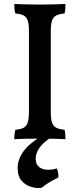

<svg xmlns="http://www.w3.org/2000/svg" viewBox="-20 -699 402 968"><path d="M204 -21 228 0Q196 22 178 47.5Q160 73 160 102Q160 129 177 143Q194 157 225 157Q234 157 244.5 155.5Q255 154 266 150Q269 155 271 162.5Q273 170 274 179Q275 188 274 196Q253 206 231.5 218.5Q210 231 191 247Q186 248 181.5 248.5Q177 249 171 249Q154 249 129.5 240.5Q105 232 87 210Q69 188 69 148Q69 102 101.5 60Q134 18 204 -21ZM126 -540Q126 -576 120 -594.5Q114 -613 99.5 -621Q85 -629 58 -631Q54 -640 53 -652.5Q52 -665 52 -679Q71 -678 92.5 -677.5Q114 -677 137.5 -676.5Q161 -676 182 -676Q204 -676 226 -676.5Q248 -677 269 -677.5Q290 -678 310 -679Q310 -665 309 -652.5Q308 -640 305 -631Q279 -629 263.5 -621Q248 -613 242 -594.5Q236 -576 236 -540V-136Q236 -101 242 -82Q248 -63 263.5 -55Q279 -47 305 -45Q308 -37 309 -24.5Q310 -12 310 3Q282 1 249 0.5Q216 0 184 0Q151 0 115 0.5Q79 1 52 3Q52 -12 53.5 -24.5Q55 -37 58 -45Q85 -47 99.5 -55Q114 -63 120 -82Q126 -101 126 -136Z"/></svg>

Font: Vollkorn Medium
Style: Regular
Weight: 500
Designer: Friedrich Althausen
Foundry: Friedrich Althausen
Version: Version 5.000